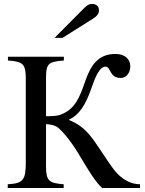

<svg xmlns="http://www.w3.org/2000/svg" viewBox="-20 -948 730 968"><path d="M255 -757H295L449 -854C470 -867 479 -880 479 -896C479 -916 466 -928 444 -928C429 -928 420 -923 402 -905ZM686 0V-19C646 -20 618 -33 585 -60C552 -87 516 -149 461 -229C418 -291 384 -320 328 -343V-345C377 -367 411 -417 440 -501C458 -552 479 -612 513 -612C539 -612 531 -555 588 -555C623 -555 637 -589 637 -613C637 -648 612 -676 562 -676C472 -676 436 -615 408 -534C382 -459 359 -396 283 -369C270 -364 245 -362 212 -362V-548C212 -625 219 -637 302 -643V-662H20V-643C99 -638 110 -623 110 -549V-129C110 -42 98 -23 19 -19V0H301V-19C228 -25 212 -34 212 -111V-322C236 -321 255 -316 268 -308C281 -299 327 -255 377 -171C429 -83 463 -29 495 0Z"/></svg>

Font: STIXGeneral
Style: Regular
Weight: 400
Designer: MicroPress Inc., with final additions and corrections provided by Coen Hoffman, Elsevier (retired)
Version: Version 1.1.0